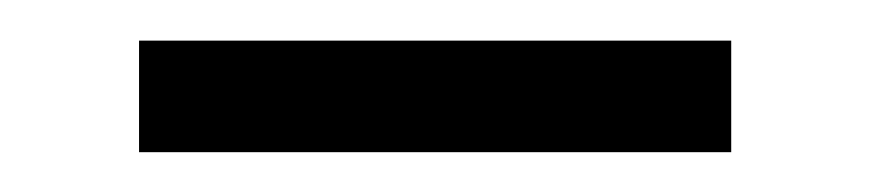

<svg xmlns="http://www.w3.org/2000/svg" viewBox="-20 -337 431 95"><path d="M48.8 -316.9H341.8V-261.7H48.8Z"/></svg>

Font: Ethiopic Sadiss
Style: Regular
Weight: 400
Designer: abass alamnehe
Foundry: Senamirmir Project
Version: Version 5.100